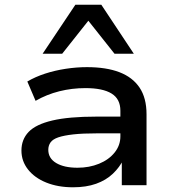

<svg xmlns="http://www.w3.org/2000/svg" viewBox="-20 -786 737 815"><path d="M290 9Q226 9 176.5 -11Q127 -31 99 -66.5Q71 -102 71 -147Q71 -194 101.5 -226Q132 -258 202 -274.5Q272 -291 389 -291H509V-220H393Q331 -220 291 -215.5Q251 -211 227.5 -203Q204 -195 194.5 -181.5Q185 -168 185 -150Q185 -114 218.5 -94Q252 -74 309 -74Q359 -74 400.5 -91Q442 -108 466.5 -138.5Q491 -169 491 -207V-316Q491 -366 453.5 -389Q416 -412 343 -412Q285 -412 231.5 -398.5Q178 -385 131 -358L96 -440Q130 -460 171.5 -473.5Q213 -487 259 -494Q305 -501 349 -501Q431 -501 487 -479.5Q543 -458 572.5 -414Q602 -370 602 -301V0H497V-110L505 -111Q488 -76 459 -48.5Q430 -21 388 -6Q346 9 290 9ZM161 -558 300 -766H410L548 -558H466L355 -698L244 -558Z"/></svg>

Font: Nunito Sans 10pt Expanded SemiBold
Style: Regular
Weight: 600
Width: 7
Designer: Vernon Adams
Foundry: Vernon Adams
Version: Version 3.101;gftools[0.9.27]